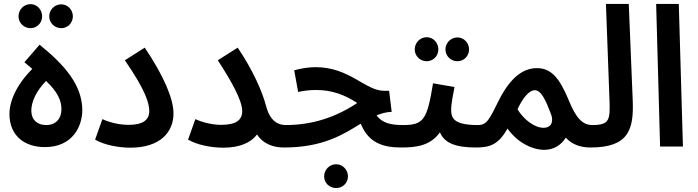

<svg xmlns="http://www.w3.org/2000/svg" viewBox="-20 -744 3547 975"><path d="M135 -601C168 -601 194 -628 194 -661C194 -695 168 -723 135 -723C101 -723 74 -695 74 -661C74 -628 101 -601 135 -601ZM291 -601C324 -601 350 -628 350 -661C350 -694 324 -722 291 -722C257 -722 230 -694 230 -661C230 -628 257 -601 291 -601Z M208 3C352 3 398 -107 398 -185C397 -311 311 -412 181 -517L104 -428L144 -394C61 -311 28 -228 28 -165C28 -56 103 3 208 3ZM214 -109C169 -109 139 -136 139 -182C139 -226 163 -281 214 -333C274 -276 292 -232 292 -189C292 -144 266 -109 214 -109Z M463 -35C508 -8 583 6 641 6C795 6 861 -74 861 -168C861 -243 811 -360 715 -502L614 -438C721 -283 738 -218 738 -180C738 -133 703 -110 633 -110C587 -110 540 -121 500 -139Z M1103 -110C1061 -110 1012 -121 972 -139L935 -35C980 -8 1054 6 1113 6C1202 6 1256 -22 1285 -61C1316 -14 1366 5 1422 5C1465 5 1489 -20 1489 -54C1489 -85 1471 -109 1431 -109C1393 -109 1352 -128 1332 -203C1312 -279 1265 -387 1187 -502L1086 -438C1153 -335 1210 -235 1210 -180C1210 -135 1180 -110 1103 -110Z M1687 211C1720 211 1747 185 1747 152C1747 118 1720 90 1687 90C1653 90 1626 118 1626 152C1626 185 1653 211 1687 211Z M1422 5C1623 5 1725 -63 1812 -116C1851 -19 1924 5 2017 5C2060 5 2084 -20 2084 -54C2084 -85 2067 -109 2027 -109C1962 -109 1921 -120 1892 -158C1916 -168 1941 -175 1969 -176L1956 -283H1930C1835 -283 1756 -403 1582 -403C1548 -403 1510 -397 1474 -387L1494 -277C1527 -284 1553 -287 1586 -287C1666 -287 1732 -262 1794 -221C1685 -148 1564 -109 1431 -109Z M2147 -433C2180 -433 2206 -460 2206 -493C2206 -527 2180 -555 2147 -555C2113 -555 2086 -527 2086 -493C2086 -460 2113 -433 2147 -433ZM2303 -433C2336 -433 2362 -460 2362 -493C2362 -526 2336 -554 2303 -554C2269 -554 2242 -526 2242 -493C2242 -460 2269 -433 2303 -433Z M2017 5C2097 5 2166 -5 2214 -72C2237 -18 2292 5 2397 5C2440 5 2464 -20 2464 -54C2464 -85 2447 -109 2407 -109C2292 -109 2271 -139 2271 -185C2271 -220 2282 -269 2288 -302L2179 -321C2149 -137 2132 -109 2027 -109Z M2397 5C2467 5 2511 -9 2557 -91C2614 -12 2692 17 2743 17C2794 17 2831 -9 2853 -45C2884 -11 2927 5 2978 5C3021 5 3045 -21 3045 -54C3045 -85 3027 -109 2988 -109C2937 -109 2904 -147 2869 -233C2820 -352 2777 -398 2706 -398C2641 -398 2574 -356 2513 -234C2465 -138 2453 -109 2407 -109ZM2608 -189C2636 -250 2668 -285 2695 -286C2728 -286 2750 -238 2778 -165C2794 -122 2776 -95 2741 -95C2695 -95 2640 -136 2608 -189Z M2978 5C3173 5 3199 -86 3193 -235L3173 -724H3057L3075 -238C3079 -134 3075 -109 2987 -109Z M3332 0H3448L3427 -724H3312Z"/></svg>

Font: Noto Sans Arabic SemCond SemBd
Style: Regular
Weight: 600
Width: 4
Designer: Monotype Design Team, Nadine Chahine, Nizar Qandah and Khaled Hosny
Foundry: Monotype Imaging Inc.
Version: Version 2.012